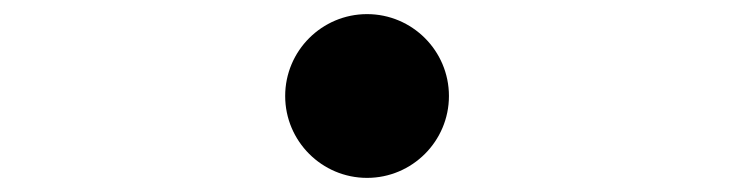

<svg xmlns="http://www.w3.org/2000/svg" viewBox="-20 -516 1040 272"><path d="M384 -380C384 -316 436 -264 500 -264C564 -264 616 -316 616 -380C616 -444 564 -496 500 -496C436 -496 384 -444 384 -380Z"/></svg>

Font: Noto Sans CJK KR Medium
Style: Regular
Weight: 500
Designer: Ryoko NISHIZUKA (kana & ideographs); Paul D. Hunt (Latin, Greek & Cyrillic); Wenlong ZHANG (bopomofo); Sandoll Communica
Foundry: Adobe Systems Incorporated
Version: Version 1.004;PS 1.004;hotconv 1.0.82;makeotf.lib2.5.63406